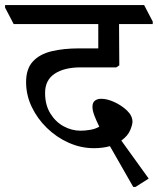

<svg xmlns="http://www.w3.org/2000/svg" viewBox="-48 -640 623 758"><path d="M487 98H478L386 -63Q358 -55 323 -55Q271 -55 223 -76.5Q175 -98 137 -135Q99 -172 77 -218.5Q55 -265 55 -316Q55 -368 81.5 -397Q108 -426 155 -437.5Q202 -449 265 -449H340V-545H6L-28 -610V-620H521L555 -555V-545H422Q422 -503 422.5 -458.5Q423 -414 423 -382L411 -374H270Q206 -374 168 -349Q130 -324 130 -273Q130 -226 150.5 -192.5Q171 -159 203 -141.5Q235 -124 270 -124Q288 -124 308.5 -127.5Q329 -131 344 -140Q332 -164 324.5 -184Q317 -204 317 -218Q317 -235 326.5 -242.5Q336 -250 352 -250Q375 -250 403.5 -237Q432 -224 453.5 -203.5Q475 -183 475 -159Q475 -148 466 -126Q457 -104 431 -85L539 65Z"/></svg>

Font: Tiro Devanagari Hindi
Style: Regular
Weight: 400
Designer: Devanagari: John Hudson & Fiona Ross. Latin: John Hudson.
Foundry: Tiro Typeworks Ltd.
Version: Version 1.52